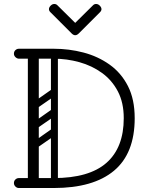

<svg xmlns="http://www.w3.org/2000/svg" viewBox="-20 -945 755 965"><path d="M75 0Q65 0 57.5 -7.5Q50 -15 50 -25Q50 -36 57.5 -43Q65 -50 75 -50H250Q428 -50 515 -126.5Q602 -203 602 -351Q602 -429 572.5 -485.5Q543 -542 492.5 -578.5Q442 -615 379 -632.5Q316 -650 250 -650H76Q66 -650 58 -657.5Q50 -665 50 -675Q50 -686 57.5 -693Q65 -700 75 -700H250Q327 -700 399.5 -681Q472 -662 530.5 -620.5Q589 -579 623 -512.5Q657 -446 657 -351Q657 -174 553 -87Q449 0 250 0ZM147 0Q120 0 120 -26V-674Q120 -700 147 -700Q175 -700 175 -676V-28Q175 -16 168 -8Q161 0 147 0ZM253 -27Q236 -27 236 -44V-656Q236 -673 253 -673Q271 -673 271 -657V-45Q271 -27 253 -27ZM169 -204Q156 -195 146 -208Q135 -224 149 -233L243 -299Q256 -308 266 -295Q277 -280 264 -270ZM157 -77Q140 -77 140 -94V-616Q140 -633 157 -633Q175 -633 175 -617V-95Q175 -77 157 -77ZM169 -403Q156 -394 146 -407Q135 -423 149 -432L243 -498Q256 -507 266 -494Q277 -479 264 -469ZM169 -302Q156 -293 146 -306Q135 -322 149 -331L243 -397Q256 -406 266 -393Q277 -378 264 -368ZM268 -919 358 -830 448 -919Q454 -925 463 -925Q473 -925 481 -917Q490 -908 490 -899Q490 -891 483 -884L376 -777Q367 -768 358 -768Q349 -768 340 -777L233 -884Q226 -891 226 -899Q226 -908 235 -917Q243 -925 253 -925Q262 -925 268 -919Z"/></svg>

Font: Agu Display Uzo
Style: Regular
Weight: 400
Designer: Oluwaseun Badejo
Version: Version 1.103